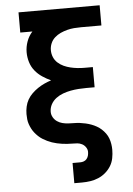

<svg xmlns="http://www.w3.org/2000/svg" viewBox="-62 -781 724 1042"><g transform="rotate(-5 300.0 -260.0)"><path d="M300 215V105H342Q352 105 361.5 101.5Q371 98 377.5 90Q384 82 386.5 72Q389 62 389 52Q389 39 381 27Q373 15 360.5 8.5Q348 2 334.5 1Q321 0 307 0Q293 0 279 -1Q265 -2 251.5 -4Q238 -6 224.5 -9Q211 -12 198 -16.5Q185 -21 172.5 -27Q160 -33 148 -40.5Q136 -48 126 -57.5Q116 -67 107.5 -77.5Q99 -88 92.5 -100.5Q86 -113 81.5 -126Q77 -139 75.5 -153Q74 -167 74 -181Q74 -201 78.5 -221.5Q83 -242 93 -259.5Q103 -277 118 -291.5Q133 -306 150 -317.5Q167 -329 185.5 -337.5Q204 -346 223 -352Q199 -363 176.5 -378Q154 -393 137 -414Q120 -435 112 -461.5Q104 -488 104 -515Q104 -545 114.5 -574Q125 -603 145 -625H79V-735H521V-625H410Q391 -625 372 -623.5Q353 -622 334 -617Q315 -612 297.5 -604Q280 -596 265.5 -583Q251 -570 243.5 -552Q236 -534 236 -515Q236 -495 243.5 -477Q251 -459 265.5 -446Q280 -433 297.5 -425Q315 -417 334 -412.5Q353 -408 372 -406Q391 -404 410 -404H455V-294H410Q389 -294 367.5 -292.5Q346 -291 324.5 -287Q303 -283 282.5 -275.5Q262 -268 244.5 -255Q227 -242 216.5 -223Q206 -204 206 -182Q206 -166 214 -152Q222 -138 235 -129Q248 -120 263.5 -116Q279 -112 295 -111Q311 -110 327 -110Q343 -110 358.5 -108Q374 -106 389.5 -102.5Q405 -99 420 -93.5Q435 -88 449 -80Q463 -72 474.5 -61.5Q486 -51 495.5 -38Q505 -25 510.5 -10Q516 5 518.5 21Q521 37 521 52Q521 75 516.5 98Q512 121 500 140.5Q488 160 470.5 175Q453 190 432 199Q411 208 388 211.5Q365 215 342 215Z"/></g></svg>

Font: Iosevka Custom XBdEx
Style: Regular
Weight: 800
Width: 7
Monospace: yes
Designer: Belleve Invis
Foundry: Belleve Invis
Version: Version 11.2.4; ttfautohint (v1.8.4)